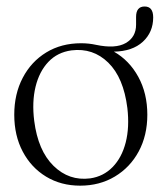

<svg xmlns="http://www.w3.org/2000/svg" viewBox="-20 -576 510 606"><path d="M236 -439.5Q260.5 -439.5 283 -434.5Q344.5 -421.5 377 -440.2Q409.5 -459 409.5 -498V-522.5Q409.5 -555.5 436.5 -555.5Q463.5 -555.5 463.5 -521Q463.5 -474.5 430.8 -444.2Q398 -414 339.5 -413Q388 -385.5 416.5 -333.5Q445 -281.5 445 -214Q445 -148.5 417.8 -98Q390.5 -47.5 342.5 -18.8Q294.5 10 233 10Q172.5 10 125.5 -18.5Q78.5 -47 51.8 -97.5Q25 -148 25 -214Q25 -279.5 51.8 -330.5Q78.5 -381.5 126 -410.5Q173.5 -439.5 236 -439.5ZM264.5 -13Q306.5 -19 335.5 -48.8Q364.5 -78.5 376.8 -126.5Q389 -174.5 382 -235Q370 -331 321.8 -378.2Q273.5 -425.5 205.5 -417Q161.5 -411 132.8 -380.8Q104 -350.5 92.2 -302.2Q80.5 -254 88 -194.5Q100 -100.5 149 -52.5Q198 -4.5 264.5 -13Z"/></svg>

Font: Fraunces 144pt Soft Light
Style: Regular
Weight: 300
Version: Version 1.000;[0bf87f6ff]